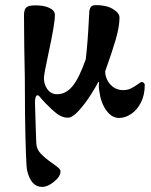

<svg xmlns="http://www.w3.org/2000/svg" viewBox="-20 -447 592 752"><path d="M86 220Q81 194 78 0Q78 -156 75 -264L74 -388Q74 -409 82.5 -417.5Q91 -426 119 -426Q152 -426 173.5 -416Q195 -406 195 -388Q195 -353 169 -234Q152 -155 152 -141Q152 -116 166 -97Q180 -78 204 -78Q238 -78 264 -109.5Q290 -141 316 -215Q324 -286 328 -370L330 -404Q332 -416 337.5 -421.5Q343 -427 356 -427Q397 -427 422.5 -411.5Q448 -396 448 -378Q448 -343 433.5 -293Q419 -243 392 -168Q392 -139 412 -116.5Q432 -94 463 -94Q479 -94 492.5 -100.5Q506 -107 519 -116.5Q532 -126 535 -126Q539 -126 543 -122.5Q547 -119 547 -115Q547 -75 532 -45.5Q517 -16 493.5 -0.5Q470 15 446 15Q418 15 396.5 -14.5Q375 -44 369 -90Q367 -102 367 -110L368 -125L365 -126Q359 -113 337 -78Q315 -43 289.5 -14.5Q264 14 246 14Q224 14 204 -1Q184 -16 160 -41L145 -57Q132 -74 128 -74Q117 -74 117 -45L120 54L122 111Q122 136 139.5 154.5Q157 173 186 193Q202 204 209.5 211Q217 218 217 224Q217 244 192 264.5Q167 285 145 285Q101 285 86 220Z"/></svg>

Font: EB Garamond SemiBold
Style: Regular
Weight: 600
Designer: Georg Duffner and Octavio Pardo
Foundry: Georg Duffner
Version: Version 1.000